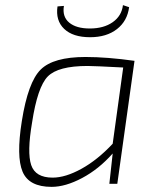

<svg xmlns="http://www.w3.org/2000/svg" viewBox="-20 -716 606 748"><path d="M459 -696 483 -688Q476 -634 435.5 -602.5Q395 -571 331 -571Q264 -571 230 -603.5Q196 -636 204 -691L229 -693Q222 -651 249.5 -628Q277 -605 330 -605Q384 -605 419 -629.5Q454 -654 459 -696ZM437 0H406L419 -118Q365 -57 300 -22.5Q235 12 181 12Q93 12 68 -47Q43 -106 65 -244Q89 -396 138.5 -445Q188 -494 313 -494Q397 -494 504 -479ZM419 -156 460 -453Q346 -459 321 -459Q206 -459 166 -418Q126 -377 105 -239Q85 -122 101.5 -73Q118 -24 185 -24Q235 -24 297.5 -58.5Q360 -93 419 -156Z"/></svg>

Font: Exo 2.0 Extra Light
Style: Italic
Weight: 250
Italic angle: -8°
Designer: Natanael Gama
Version: Version 1.001;PS 001.001;hotconv 1.0.70;makeotf.lib2.5.58329